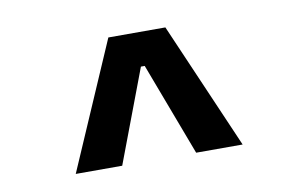

<svg xmlns="http://www.w3.org/2000/svg" viewBox="-44 -765 674 437"><g transform="rotate(-10 293.0 -546.5)"><path d="M100.1 -400.4H207.5L288.6 -615.2H297.4L378.4 -400.4H485.8L358.9 -693.4H227.1Z"/></g></svg>

Font: Cascadia Mono NF
Style: Regular
Weight: 400
Monospace: yes
Designer: Aaron Bell
Foundry: Saja Typeworks
Version: Version 2404.023